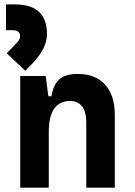

<svg xmlns="http://www.w3.org/2000/svg" viewBox="-20 -870 626 890"><path d="M97.2 -542 11.2 -623 35.6 -647.9Q52.2 -665 62.7 -677Q73.2 -689 73.2 -702.1Q73.2 -730 39.6 -730H7.8V-849.6H49.3Q197.8 -849.6 197.8 -711.9Q197.8 -644.5 126.5 -571.8ZM379.9 0V-304.2Q379.9 -351.1 360.6 -376.5Q341.3 -401.9 305.7 -401.9Q206.1 -401.9 206.1 -258.3L175.8 -423.8H218.8Q226.1 -476.1 254.4 -501.7Q282.7 -527.3 340.3 -527.3Q422.4 -527.3 467.3 -477.5Q512.2 -427.7 512.2 -336.9V0ZM73.7 0V-517.6H191.9L206.1 -408.2V0Z"/></svg>

Font: Cascadia Code
Style: Regular
Weight: 400
Monospace: yes
Designer: Aaron Bell
Foundry: Saja Typeworks
Version: Version 2106.017